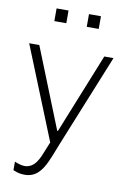

<svg xmlns="http://www.w3.org/2000/svg" viewBox="-98 -781 708 1027"><g transform="rotate(10 256.0 -267.0)"><path d="M124 -720V-651H189V-720ZM300 -720V-651H365V-720ZM268 -13 470 -511H420L245 -76H241L67 -511H12L215 -8L195 41C179 81 158 140 101 140C83 140 61 132 47 126V172C69 182 88 186 110 186C201 186 225 94 268 -13Z"/></g></svg>

Font: Chivo Light
Style: Regular
Weight: 300
Designer: Hector Gatti
Foundry: Omnibus-Type
Version: Version 1.003;PS 001.003;hotconv 1.0.70;makeotf.lib2.5.58329